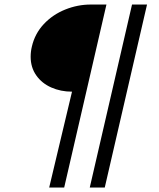

<svg xmlns="http://www.w3.org/2000/svg" viewBox="-20 -710 703 850"><path d="M298.8 -304.2Q248.5 -304.2 206.8 -322.8Q165 -341.3 140.4 -376.5Q115.7 -411.6 115.7 -459Q115.7 -481.9 121.1 -503.9Q134.3 -561 173.8 -603.3Q213.4 -645.5 268.6 -667.7Q323.7 -689.9 381.8 -689.9H451.2L264.2 120.1H197.8ZM377.4 120.1 564.5 -689.9H630.9L443.8 120.1Z"/></svg>

Font: Acari Sans
Style: Italic
Weight: 400
Italic angle: -13°
Designer: Alfredo Marco Pradil and Stefan Peev
Foundry: Hanken Design Co.
Version: Version 1.045;January 11, 2019;FontCreator 11.5.0.2425 64-bi